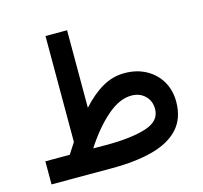

<svg xmlns="http://www.w3.org/2000/svg" viewBox="-99 -788 950 898"><g transform="rotate(-15 375.5 -339.0)"><path d="M161.1 -111.8Q169.4 -125.5 178.5 -138.7Q187.5 -151.9 195.3 -164.6V-677.7H299.8V-302.2Q349.1 -356.9 399.4 -385.7Q449.7 -414.6 505.9 -414.6Q565.4 -414.6 610.6 -389.9Q655.8 -365.2 681.2 -322Q706.5 -278.8 706.5 -222.7Q706.1 -142.6 661.4 -93.5Q616.7 -44.4 533.9 -22.2Q451.2 0 336.9 0H43V-111.8ZM510.3 -304.7Q453.1 -304.7 392.3 -252.2Q331.5 -199.7 274.9 -112.3L338.4 -111.8Q460 -111.8 531 -134.5Q602.1 -157.2 602.1 -215.8Q602.1 -254.9 576.4 -279.8Q550.8 -304.7 510.3 -304.7Z"/></g></svg>

Font: Vazirmatn RD UI Medium
Style: Regular
Weight: 500
Designer: Saber Rastikerdar
Foundry: Saber Rastikerdar
Version: Version 33.003